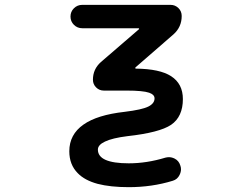

<svg xmlns="http://www.w3.org/2000/svg" viewBox="-20 -566 1040 794"><path d="M512.7 208Q436.5 208 383.8 194.3Q330.1 179.7 301.8 150.4Q266.6 115.2 266.6 59.6Q266.6 -9.8 325.2 -50.8Q381.8 -90.8 495.1 -103.5Q568.4 -112.3 594.7 -126Q619.1 -138.7 619.1 -159.2Q619.1 -174.8 596.7 -182.6Q571.3 -191.4 502.9 -191.4H409.2Q390.6 -191.4 377.4 -204.6Q364.3 -217.8 364.3 -236.3Q364.3 -280.3 397.5 -309.6L553.7 -444.3Q555.7 -445.3 555.2 -447.3Q554.7 -449.2 552.7 -449.2H320.3Q299.8 -449.2 285.6 -463.4Q271.5 -477.5 271.5 -497.6Q271.5 -517.6 285.6 -531.7Q299.8 -545.9 320.3 -545.9H685.5Q704.1 -545.9 717.8 -532.7Q731.4 -519.5 731.4 -500Q731.4 -454.1 697.3 -423.8L540 -287.1Q539.1 -285.2 539.6 -283.7Q540 -282.2 542 -282.2Q640.6 -281.2 687.5 -251Q736.3 -219.7 736.3 -156.2Q736.3 -120.1 724.1 -93.3Q711.9 -66.4 687.5 -49.8Q639.6 -17.6 506.8 -2.9Q444.3 4.9 414.1 19.5Q384.8 33.2 384.8 52.7Q384.8 109.4 512.7 109.4Q586.9 109.4 664.1 85.9Q671.9 84 678.7 84Q690.4 84 702.1 89.8Q719.7 98.6 725.6 118.2Q728.5 126 728.5 133.8Q728.5 145.5 722.7 157.2Q713.9 175.8 694.3 181.6Q608.4 208 512.7 208Z"/></svg>

Font: Rounded Mgen+ 1m medium
Style: Regular
Weight: 500
Designer: [Source Han Sans]
Ryoko NISHIZUKA  (kana & ideographs); Paul D. Hunt (Latin, Greek & Cyrillic); Wenlong ZHANG  (bopomofo
Version: Version 1.059.20150602